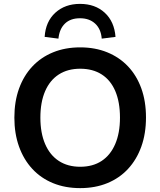

<svg xmlns="http://www.w3.org/2000/svg" viewBox="-20 -959 825 989"><path d="M393 10Q316 10 253.5 -15.5Q191 -41 146.5 -89Q102 -137 78 -204Q54 -271 54 -353Q54 -436 78 -502.5Q102 -569 146.5 -616.5Q191 -664 253.5 -689.5Q316 -715 393 -715Q470 -715 532.5 -689.5Q595 -664 639.5 -617Q684 -570 708 -503.5Q732 -437 732 -354Q732 -271 708 -204Q684 -137 639.5 -89Q595 -41 532.5 -15.5Q470 10 393 10ZM393 -100Q458 -100 503.5 -130Q549 -160 573.5 -217Q598 -274 598 -353Q598 -433 574 -489.5Q550 -546 504 -575.5Q458 -605 393 -605Q329 -605 283 -575.5Q237 -546 212.5 -489.5Q188 -433 188 -353Q188 -274 212.5 -217Q237 -160 283 -130Q329 -100 393 -100ZM281 -760 210 -769Q215 -848 265 -893.5Q315 -939 392 -939Q470 -939 519.5 -893.5Q569 -848 575 -769L504 -760Q500 -810 470 -837.5Q440 -865 392 -865Q343 -865 314.5 -837.5Q286 -810 281 -760Z"/></svg>

Font: Nunito Sans 12pt ExtraLight
Style: Regular
Weight: 200
Version: Version 3.101;gftools[0.9.27]